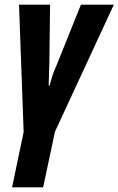

<svg xmlns="http://www.w3.org/2000/svg" viewBox="-20 -568 511 828"><path d="M82 1 62 -548H196L193 -305L192 -270Q192 -249 190 -199H194Q204 -243 227 -294L329 -548H471L217 0L166 240H32Z"/></svg>

Font: Noto Sans Display Ex Bold Cond
Style: Italic
Weight: 800
Width: 3
Italic angle: -12°
Designer: Monotype Design team
Foundry: Monotype Imaging Inc.
Version: Version 1.000